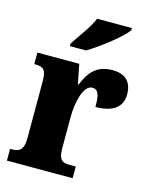

<svg xmlns="http://www.w3.org/2000/svg" viewBox="-115 -842 726 917"><g transform="rotate(15 248.0 -383.0)"><path d="M158 -619V-606H238C300 -643 400 -721 422 -756V-766H250C232 -721 184 -659 158 -619ZM9 0H334V-58H302C269 -58 249 -66 249 -125V-277C249 -358 271 -442 313 -442C346 -442 351 -412 351 -357C429 -357 482 -385 482 -454C482 -508 455 -548 386 -548C317 -548 276 -516 246 -440H242L223 -536H16V-479H20C59 -479 76 -470 76 -411V-130C76 -67 53 -58 13 -58H9Z"/></g></svg>

Font: Noto Serif Sinhala Condensed Black
Style: Regular
Weight: 900
Width: 3
Designer: Jelle Bosma - Monotype Design Team
Foundry: Monotype Imaging Inc.
Version: Version 2.007